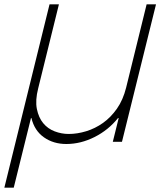

<svg xmlns="http://www.w3.org/2000/svg" viewBox="-61 -650 740 880"><path d="M498 0H456L483 -109H480Q436 -54 372.5 -22Q309 10 243 10Q184 10 140.5 -20.5Q97 -51 83 -109H81L2 210H-41L166 -630H209L114 -245Q100 -190 108 -150.5Q116 -111 137 -85.5Q158 -60 189.5 -48Q221 -36 254 -36Q293 -36 334 -48.5Q375 -61 411 -86.5Q447 -112 475 -152Q503 -192 517 -248L611 -630H654Z"/></svg>

Font: TypoPRO Sinkin Sans
Style: 200 X Light Italic
Weight: 200
Italic angle: -112°
Designer: Keith Bates
Foundry: K-Type
Version: Sinkin Sans (version 1.0)  by Keith Bates   •   © 2014   www